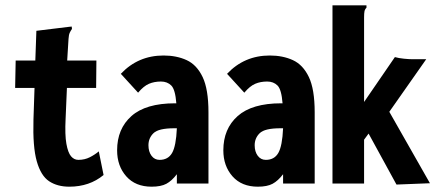

<svg xmlns="http://www.w3.org/2000/svg" viewBox="-20 -691 1640 723"><path d="M241 12Q196 12 165 -8.5Q134 -29 118.5 -83.5Q103 -138 106 -241L110 -360H37L39 -463H113L117 -575L240 -590L250 -591L251 -582Q246 -575 242.5 -567.5Q239 -560 238 -544L233 -463H343L342 -360H232L227 -243Q224 -183 230 -149.5Q236 -116 247.5 -102.5Q259 -89 275 -89Q299 -89 318.5 -99Q338 -109 352 -121L370 -32Q317 12 241 12Z M551 12Q490 12 455.5 -27Q421 -66 421 -125Q421 -206 475 -254Q529 -302 639 -302Q642 -302 644 -302Q640 -354 625 -369Q610 -384 586 -384Q561 -384 541 -375.5Q521 -367 500 -342L435 -413Q500 -482 596 -482Q645 -482 683 -464.5Q721 -447 743 -401Q765 -355 765 -268V0H646V-35Q627 -10 606.5 1Q586 12 551 12ZM539 -144Q539 -120 550.5 -104.5Q562 -89 581 -89Q613 -89 628 -115Q643 -141 646 -208Q639 -208 636 -208Q577 -208 558 -189.5Q539 -171 539 -144Z M951 12Q890 12 855.5 -27Q821 -66 821 -125Q821 -206 875 -254Q929 -302 1039 -302Q1042 -302 1044 -302Q1040 -354 1025 -369Q1010 -384 986 -384Q961 -384 941 -375.5Q921 -367 900 -342L835 -413Q900 -482 996 -482Q1045 -482 1083 -464.5Q1121 -447 1143 -401Q1165 -355 1165 -268V0H1046V-35Q1027 -10 1006.5 1Q986 12 951 12ZM939 -144Q939 -120 950.5 -104.5Q962 -89 981 -89Q1013 -89 1028 -115Q1043 -141 1046 -208Q1039 -208 1036 -208Q977 -208 958 -189.5Q939 -171 939 -144Z M1368 -188 1351 -165V0H1232V-671H1360V-662Q1354 -656 1352.5 -648.5Q1351 -641 1351 -625V-307L1467 -476Q1481 -472 1500.5 -470Q1520 -468 1532 -468H1585L1446 -270L1599 -1L1473 4Z"/></svg>

Font: Inconsolata Condensed Black
Style: Regular
Weight: 900
Width: 3
Monospace: yes
Designer: Raph Levien, Cyreal, Brenton Simpson
Foundry: Raph Levien, Cyreal, Google
Version: Version 3.001; ttfautohint (v1.8.2.53-6de2)